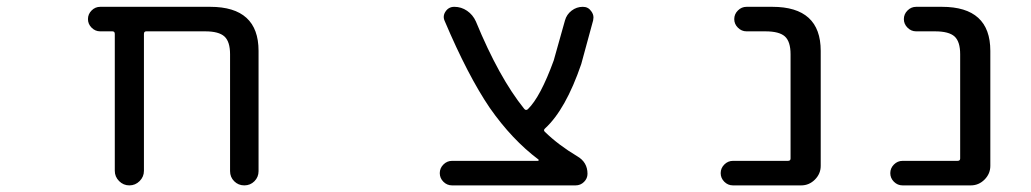

<svg xmlns="http://www.w3.org/2000/svg" viewBox="-20 -567 3040 566"><path d="M658.2 -407.2Q658.2 -444.3 641.6 -459.5Q625 -474.6 585 -474.6H411.1Q404.3 -474.6 404.3 -466.8V-63.5Q404.3 -45.9 391.6 -33.2Q378.9 -20.5 361.3 -20.5Q343.8 -20.5 331.1 -33.2Q318.4 -45.9 318.4 -63.5V-466.8Q318.4 -474.6 311.5 -474.6H275.4Q260.7 -474.6 250 -485.4Q239.3 -496.1 239.3 -510.7Q239.3 -525.4 250 -536.1Q260.7 -546.9 275.4 -546.9H599.6Q742.2 -546.9 742.2 -417V-62.5Q742.2 -44.9 730 -32.7Q717.8 -20.5 700.2 -20.5Q682.6 -20.5 670.4 -32.7Q658.2 -44.9 658.2 -62.5Z M1565.4 -92.8Q1567.4 -92.8 1567.9 -94.2Q1568.4 -95.7 1567.4 -96.7Q1489.3 -155.3 1423.8 -249Q1359.4 -343.8 1291 -504.9Q1284.2 -519.5 1293.5 -533.2Q1302.7 -546.9 1319.3 -546.9Q1339.8 -546.9 1356.9 -535.2Q1374 -523.4 1382.8 -503.9Q1451.2 -337.9 1525.4 -246.1Q1530.3 -240.2 1536.1 -245.1Q1573.2 -281.2 1612.3 -388.7L1645.5 -506.8Q1650.4 -524.4 1665 -535.6Q1679.7 -546.9 1698.2 -546.9Q1713.9 -546.9 1722.7 -534.2Q1729.5 -525.4 1729.5 -515.6Q1729.5 -511.7 1728.5 -506.8L1693.4 -377.9Q1647.5 -244.1 1586.9 -188.5Q1581.1 -183.6 1585.9 -178.7Q1626 -139.6 1681.6 -106.4Q1711.9 -88.9 1711.9 -54.7Q1711.9 -41 1701.7 -30.8Q1691.4 -20.5 1676.8 -20.5H1312.5Q1297.9 -20.5 1287.1 -31.2Q1276.4 -42 1276.4 -56.6Q1276.4 -71.3 1287.1 -82Q1297.9 -92.8 1312.5 -92.8Z M2310.5 -407.2Q2310.5 -444.3 2293.9 -459.5Q2277.3 -474.6 2236.3 -474.6H2180.7Q2166 -474.6 2155.3 -485.4Q2144.5 -496.1 2144.5 -510.7Q2144.5 -525.4 2155.3 -536.1Q2166 -546.9 2180.7 -546.9H2256.8Q2399.4 -546.9 2399.4 -417V-78.1Q2399.4 -54.7 2382.3 -37.6Q2365.2 -20.5 2341.8 -20.5H2140.6Q2126 -20.5 2115.2 -31.2Q2104.5 -42 2104.5 -56.6Q2104.5 -71.3 2115.2 -82Q2126 -92.8 2140.6 -92.8H2302.7Q2310.5 -92.8 2310.5 -99.6Z M2810.5 -407.2Q2810.5 -444.3 2793.9 -459.5Q2777.3 -474.6 2736.3 -474.6H2680.7Q2666 -474.6 2655.3 -485.4Q2644.5 -496.1 2644.5 -510.7Q2644.5 -525.4 2655.3 -536.1Q2666 -546.9 2680.7 -546.9H2756.8Q2899.4 -546.9 2899.4 -417V-78.1Q2899.4 -54.7 2882.3 -37.6Q2865.2 -20.5 2841.8 -20.5H2640.6Q2626 -20.5 2615.2 -31.2Q2604.5 -42 2604.5 -56.6Q2604.5 -71.3 2615.2 -82Q2626 -92.8 2640.6 -92.8H2802.7Q2810.5 -92.8 2810.5 -99.6Z"/></svg>

Font: Rounded Mgen+ 2m regular
Style: Regular
Weight: 400
Designer: [Source Han Sans]
Ryoko NISHIZUKA  (kana & ideographs); Paul D. Hunt (Latin, Greek & Cyrillic); Wenlong ZHANG  (bopomofo
Version: Version 1.059.20150602